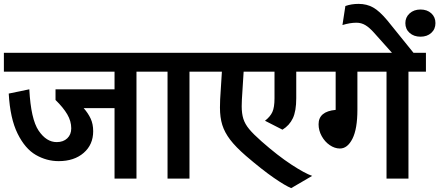

<svg xmlns="http://www.w3.org/2000/svg" viewBox="-30 -920 2263 989"><path d="M15 -438 121 -460Q129 -306 169 -247Q209 -188 262 -188Q296 -188 316.5 -207.5Q337 -227 337 -259Q337 -296 316.5 -331Q296 -366 256 -405V-460H560V-551H-10V-648H763V-551H673V0H560V-363H401Q424 -337 437 -309Q450 -281 450 -244Q450 -175 401 -132.5Q352 -90 272 -90Q210 -90 154.5 -122Q99 -154 60.5 -232Q22 -310 15 -438Z M1036 -551H946V0H833V-551H743V-648H1036Z M1016 -648H1601V-551H1496V-414Q1496 -348 1478.5 -311Q1461 -274 1425 -252L1335 -298Q1362 -319 1373 -343Q1384 -367 1384 -414V-551H1225L1216 -408Q1215 -395 1215 -373Q1215 -335 1223.5 -308Q1232 -281 1253.5 -255Q1275 -229 1317 -192Q1401 -118 1470.5 -72.5Q1540 -27 1578 -14L1470 49Q1440 37 1380.5 -4Q1321 -45 1237 -117Q1184 -163 1155.5 -200.5Q1127 -238 1115 -276.5Q1103 -315 1103 -366Q1103 -393 1104 -408L1113 -551H1016Z M2164 -551H2074V0H1961V-551H1811V-355Q1811 -256 1785.5 -205.5Q1760 -155 1721 -155Q1694 -155 1668.5 -172.5Q1643 -190 1627 -219Q1611 -248 1611 -280Q1611 -346 1699 -354V-551H1581V-648H2164Z M1998 -638 1897 -751Q1873 -778 1852 -790.5Q1831 -803 1806 -803Q1773 -803 1734 -791L1749 -889Q1780 -900 1817 -900Q1859 -900 1892 -881.5Q1925 -863 1965 -815L2108 -638ZM2058 -801Q2058 -831 2080 -851Q2102 -871 2136 -871Q2170 -871 2191.5 -851.5Q2213 -832 2213 -801Q2213 -770 2191.5 -750.5Q2170 -731 2136 -731Q2102 -731 2080 -750.5Q2058 -770 2058 -801Z"/></svg>

Font: Madhuban Medium
Style: Regular
Weight: 500
Designer: jaikishan Patel
Foundry: MagicType
Version: Version 1.000